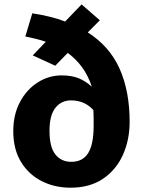

<svg xmlns="http://www.w3.org/2000/svg" viewBox="-20 -838 655 875"><path d="M129.2 -585.6 188.7 -647.7Q167.7 -654.9 144.4 -660.8Q121 -666.7 95.4 -671.8L127.2 -777.4Q213.8 -764.1 276.9 -740L351.8 -817.9L434.9 -745.6L380 -690.3Q480 -626.7 525.4 -524.1Q570.8 -421.5 570.8 -283.6Q570.8 -199.5 539.7 -131.3Q508.7 -63.1 448.7 -22.8Q388.7 17.4 301.5 17.4Q228.2 17.4 169 -13.1Q109.7 -43.6 75.1 -101Q40.5 -158.5 40.5 -240Q40.5 -315.9 71 -373.1Q101.5 -430.3 151.8 -462.3Q202.1 -494.4 261 -494.4Q306.7 -494.4 338.7 -481.3Q370.8 -468.2 398.5 -442.6Q381 -495.4 353.1 -532.8Q325.1 -570.3 288.7 -596.9L231.8 -538.5ZM406.7 -263.1Q406.7 -282.6 406.7 -300.8Q406.7 -319 405.6 -336.4Q365.6 -380.5 303.6 -380.5Q259.5 -380.5 232.6 -346.7Q205.6 -312.8 205.6 -242.1Q205.6 -167.2 232.6 -133.8Q259.5 -100.5 304.6 -100.5Q357.4 -100.5 382.1 -140.8Q406.7 -181 406.7 -263.1Z"/></svg>

Font: FiraCode Nerd Font Mono
Style: Bold
Weight: 700
Monospace: yes
Designer: Carrois Corporate, Edenspiekermann AG, Nikita Prokopov
Foundry: Carrois Corporate, Edenspiekermann AG, Nikita Prokopov
Version: Version 6.002;Nerd Fonts 3.3.0